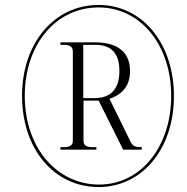

<svg xmlns="http://www.w3.org/2000/svg" viewBox="-20 -745 753 775"><path d="M378 10C554 10 682 -144 682 -357C682 -571 554 -725 378 -725C198 -725 69 -570 69 -358C69 -144 198 10 378 10ZM380 0C212 0 80 -146 80 -358C80 -565 205 -715 378 -715C547 -715 671 -564 671 -358C671 -151 547 0 380 0ZM224 -141H369V-151H355C334 -151 317 -155 317 -177V-339H378L477 -141H552V-151C527 -151 517 -155 509 -169L422 -346C466 -361 505 -392 505 -458C505 -530 460 -574 364 -574H224V-564H236C257 -564 274 -560 274 -537V-177C274 -155 257 -151 236 -151H224ZM362 -349H316V-564H365C427 -564 462 -532 462 -459C462 -389 430 -349 362 -349Z"/></svg>

Font: Noto Serif Display Condensed Light
Style: Italic
Weight: 300
Width: 3
Italic angle: -12°
Designer: Monotype Design Team
Foundry: Monotype Imaging Inc.
Version: Version 2.009